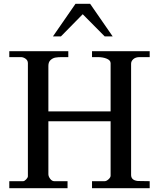

<svg xmlns="http://www.w3.org/2000/svg" viewBox="-20 -992 873 1012"><path d="M29 -37H102Q109 -37 118 -46.5Q127 -56 127 -63V-659Q127 -673 116 -681.5Q105 -690 92 -691H29V-722H340V-691H307Q286 -691 272 -688.5Q258 -686 246.5 -675.5Q235 -665 235 -645V-405H563V-659Q563 -674 543 -682.5Q523 -691 495 -691H465V-722H769V-691H716Q695 -691 683 -680.5Q671 -670 671 -656V-70Q671 -42 706 -38Q710 -38 737 -37.5Q764 -37 769 -37V0H465V-37H532Q541 -37 552 -47Q563 -57 563 -66V-353H235V-74Q235 -62 244.5 -49.5Q254 -37 266 -37H336V0H29ZM301 -800H259L378 -972H455L574 -800H532L416 -917Z"/></svg>

Font: Academico
Style: Regular
Weight: 400
Foundry: Steinberg Media Technologies GmbH
Version: Version 0.902